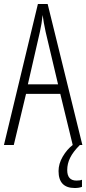

<svg xmlns="http://www.w3.org/2000/svg" viewBox="-20 -734 437 972"><path d="M320.3 127Q320.3 180.2 367.2 180.2Q386.2 180.2 395 175.8V211.9Q380.4 217.8 358.4 217.8Q276.4 217.8 276.4 131.8Q276.4 95.2 297.4 59.1Q318.8 22.5 348.1 0H384.3Q349.6 34.7 335 64.9Q320.3 94.7 320.3 127ZM273.9 -307.1 210.9 -573.2Q200.2 -623.5 195.8 -658.2Q191.4 -613.8 182.1 -573.2L121.1 -307.1ZM348.1 0 285.2 -258.8H111.8L49.8 0H0L171.9 -713.9H221.2L397 0Z"/></svg>

Font: Germano
Style: Regular
Weight: 300
Width: 3
Foundry: Ascender Corporation
Version: Version 1.10; ttfautohint (v1.5)